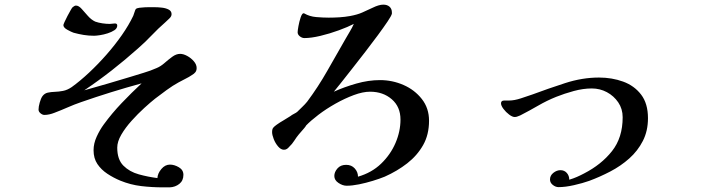

<svg xmlns="http://www.w3.org/2000/svg" viewBox="-20 -751 3040 827"><path d="M827 -458Q827 -447 821.5 -440Q816 -433 807 -428Q794 -419 778.5 -411.5Q763 -404 749 -396Q725 -383 697.5 -363Q670 -343 648 -326Q629 -311 601.5 -286Q574 -261 547 -231Q520 -201 502.5 -171Q485 -141 485 -115Q485 -64 511.5 -37.5Q538 -11 578 0Q618 11 658 16Q659 -4 675 -23Q691 -42 712 -42Q731 -42 750.5 -30.5Q770 -19 770 2Q770 27 752.5 41Q735 55 711 56Q704 56 696.5 56Q689 56 682 56Q634 56 588 50.5Q542 45 498 27Q469 15 442.5 -2.5Q416 -20 399.5 -44.5Q383 -69 383 -104Q383 -133 396.5 -162.5Q410 -192 427 -215Q462 -263 504.5 -307.5Q547 -352 590 -392Q458 -356 329 -311Q300 -301 271.5 -288.5Q243 -276 214 -265Q204 -261 193 -258.5Q182 -256 171 -256Q163 -256 154.5 -263Q146 -270 146 -279Q146 -291 151 -309Q156 -327 163 -337Q172 -349 186 -352Q200 -355 216.5 -355.5Q233 -356 251.5 -359.5Q270 -363 289 -376Q325 -402 363.5 -438Q402 -474 438.5 -515.5Q475 -557 505 -600Q535 -643 554 -683Q556 -688 559.5 -699Q563 -710 565 -712Q569 -716 580 -717.5Q591 -719 603 -719.5Q615 -720 620 -720Q629 -720 645 -720Q661 -720 678 -718Q695 -716 707 -709.5Q719 -703 719 -690Q719 -680 709 -671Q699 -662 692 -655Q661 -628 633 -598.5Q605 -569 574 -542Q519 -493 461.5 -448Q404 -403 343 -362Q393 -376 443 -390.5Q493 -405 542 -420Q570 -429 599 -437.5Q628 -446 655 -458Q672 -465 688.5 -479.5Q705 -494 722 -506.5Q739 -519 756 -519Q770 -519 786.5 -510Q803 -501 815 -487Q827 -473 827 -458ZM485 -641Q485 -629 473 -621Q461 -613 444 -607.5Q427 -602 410.5 -599.5Q394 -597 385 -597Q362 -597 340.5 -600.5Q319 -604 297 -610Q288 -613 270.5 -622.5Q253 -632 253 -643Q253 -645 258 -656.5Q263 -668 270.5 -682Q278 -696 284.5 -707.5Q291 -719 293 -720Q296 -722 299.5 -724.5Q303 -727 307 -727Q319 -727 331.5 -713Q344 -699 358.5 -682.5Q373 -666 390 -658Q404 -653 421 -650.5Q438 -648 453 -648Q458 -648 464 -649Q470 -650 475 -650Q485 -650 485 -641Z M1828 -231Q1828 -171 1802.5 -126Q1777 -81 1734 -47.5Q1691 -14 1637 10Q1615 19 1585.5 28Q1556 37 1526.5 43Q1497 49 1473 49Q1456 49 1438 37Q1420 25 1420 7Q1420 -10 1433.5 -25.5Q1447 -41 1471 -41Q1494 -41 1508 -25.5Q1522 -10 1522 10Q1581 -7 1621.5 -46Q1662 -85 1683.5 -135Q1705 -185 1705 -236Q1705 -291 1667.5 -323.5Q1630 -356 1574 -356Q1543 -356 1504 -341.5Q1465 -327 1425 -304.5Q1385 -282 1351.5 -256.5Q1318 -231 1297 -209H1298Q1291 -199 1283 -190.5Q1275 -182 1267 -172Q1257 -160 1247.5 -145Q1238 -130 1226 -119Q1222 -114 1216.5 -110Q1211 -106 1203 -106Q1190 -106 1178 -120Q1166 -134 1159 -152Q1152 -170 1152 -182Q1152 -195 1157 -201Q1162 -207 1172 -214Q1186 -224 1201 -232.5Q1216 -241 1231 -251Q1237 -256 1246 -260.5Q1255 -265 1260 -269Q1270 -279 1282 -290.5Q1294 -302 1303 -313Q1350 -376 1389.5 -445.5Q1429 -515 1468 -583Q1477 -599 1487 -615.5Q1497 -632 1504 -648Q1479 -635 1439.5 -620.5Q1400 -606 1360 -596.5Q1320 -587 1291 -587Q1281 -587 1271.5 -594.5Q1262 -602 1262 -612Q1262 -619 1265.5 -638.5Q1269 -658 1275 -676Q1281 -694 1288 -694Q1290 -694 1291 -693Q1313 -680 1342 -677.5Q1371 -675 1396 -675Q1419 -675 1442.5 -676.5Q1466 -678 1488 -682Q1520 -688 1540 -697Q1560 -706 1588 -719Q1598 -724 1609.5 -727.5Q1621 -731 1631 -731Q1648 -731 1658 -722Q1668 -713 1668 -697Q1668 -696 1668 -694.5Q1668 -693 1668 -692Q1666 -683 1649.5 -658.5Q1633 -634 1608 -600Q1583 -566 1554 -528.5Q1525 -491 1497.5 -456Q1470 -421 1449 -394.5Q1428 -368 1418 -356Q1462 -376 1514.5 -391Q1567 -406 1617 -406Q1670 -406 1718 -385Q1766 -364 1797 -324.5Q1828 -285 1828 -231Z M2771 -242Q2771 -187 2749 -144Q2727 -101 2690.5 -68.5Q2654 -36 2609 -12.5Q2564 11 2518 28Q2490 38 2452.5 46.5Q2415 55 2386 55Q2373 55 2361 45.5Q2349 36 2349 22Q2349 5 2363.5 -6.5Q2378 -18 2394 -18Q2411 -18 2421.5 -6Q2432 6 2432 23Q2449 18 2465 11Q2481 4 2496 -4Q2570 -42 2616 -100Q2662 -158 2662 -246Q2662 -282 2643 -310Q2624 -338 2594 -354Q2564 -370 2529 -370Q2492 -370 2451.5 -359Q2411 -348 2376 -334Q2336 -318 2298 -296Q2260 -274 2221 -254Q2215 -252 2209.5 -249.5Q2204 -247 2197 -247Q2187 -247 2173 -257.5Q2159 -268 2148.5 -282Q2138 -296 2138 -306Q2138 -318 2152 -318Q2166 -318 2173 -318Q2195 -318 2224 -327.5Q2253 -337 2273 -344Q2340 -369 2414 -393Q2488 -417 2560 -417Q2616 -417 2664 -399.5Q2712 -382 2741.5 -343.5Q2771 -305 2771 -242Z"/></svg>

Font: Kaisei Decol
Style: Bold
Weight: 700
Designer: Font-Kai, 金井和夫
Foundry: KAZUO KANAI
Version: Version 5.003